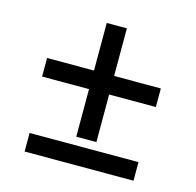

<svg xmlns="http://www.w3.org/2000/svg" viewBox="-89 -710 778 763"><g transform="rotate(15 300.0 -329.0)"><path d="M259 -150H341.8V-345.8H534V-422.2H341.8V-618H259V-422.2H66V-345.8H259ZM76 -40H524V-116.4H76Z"/></g></svg>

Font: CommitMonoV143 ExtLt
Style: Regular
Weight: 200
Monospace: yes
Designer: Eigil Nikolajsen
Foundry: Eigil Nikolajsen
Version: Version 1.143